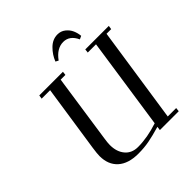

<svg xmlns="http://www.w3.org/2000/svg" viewBox="-239 -1057 1228 1228"><g transform="rotate(-45 375.0 -443.0)"><path d="M117.2 -676.8 121.1 -702.1H335L332 -676.8H289.1L221.2 -213.9Q215.8 -178.2 215.8 -158.2Q215.8 -97.2 247.6 -59.6Q279.3 -22 335 -22Q419.4 -22 517.1 -54.2L608.9 -676.8H534.2L537.1 -702.1H750L746.1 -676.8H704.1L606.9 -25.9H683.1L680.2 0H509.8L513.2 -25.9Q449.2 -7.3 404.1 1.2Q358.9 9.8 306.2 9.8Q215.8 9.8 167.5 -33.7Q119.1 -77.1 119.1 -155.8Q119.1 -176.3 126 -224.1L193.8 -676.8ZM347.2 -782.2Q364.7 -827.1 399.7 -861.6Q434.6 -896 479 -896Q509.8 -896 532.7 -877.7Q555.7 -859.4 566.7 -834.5Q577.6 -809.6 580.1 -782.2L558.1 -772Q528.8 -835.9 471.2 -835.9Q412.1 -835.9 366.2 -772Z"/></g></svg>

Font: Dehuti
Style: Bold-Italic
Weight: 700
Version: Version 1.2